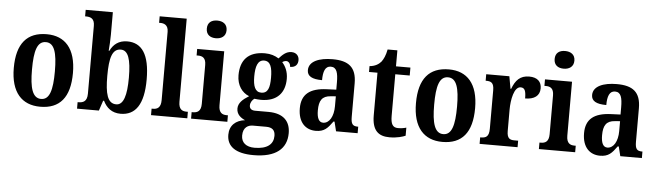

<svg xmlns="http://www.w3.org/2000/svg" viewBox="-56 -1000 5034 1471"><g transform="rotate(5 2461.0 -264.5)"><path d="M267 10C417 10 495 -81 495 -269C495 -457 410 -548 270 -548C119 -548 40 -457 40 -269C40 -81 126 10 267 10ZM269 -50C203 -50 180 -126 180 -269C180 -414 202 -487 268 -487C333 -487 356 -414 356 -269C356 -126 334 -50 269 -50Z M885 10C999 10 1062 -76 1062 -269C1062 -462 1001 -547 889 -547C823 -547 782 -513 758 -463H753C756 -493 759 -552 759 -586V-760H550V-710H555C592 -710 623 -700 623 -643V-121C623 -59 589 -50 557 -50H550V0H718L744 -78H751C776 -26 818 10 885 10ZM846 -59C778 -59 759 -135 759 -270C759 -409 779 -480 845 -480C902 -480 925 -412 925 -271C925 -135 902 -59 846 -59Z M1119 0H1398V-50H1388C1355 -50 1327 -62 1327 -121V-760H1119V-710H1130C1153 -710 1190 -702 1190 -647V-121C1190 -62 1161 -50 1130 -50H1119Z M1562 -630C1604 -630 1639 -651 1639 -698C1639 -746 1604 -766 1562 -766C1519 -766 1487 -746 1487 -698C1487 -651 1519 -630 1562 -630ZM1427 0H1706V-50H1696C1664 -50 1635 -62 1635 -121V-536H1427V-486H1439C1471 -486 1499 -474 1499 -419V-120C1499 -62 1470 -50 1437 -50H1427Z M1927 237C2100 237 2182 165 2182 46C2182 -44 2130 -103 2013 -103H1911C1885 -103 1867 -114 1867 -140C1867 -164 1883 -185 1897 -194C1908 -192 1935 -190 1948 -190C2074 -190 2131 -263 2131 -367C2131 -424 2110 -464 2085 -492C2093 -498 2104 -503 2116 -503C2131 -503 2148 -488 2148 -461C2193 -461 2208 -488 2208 -518C2208 -549 2188 -575 2149 -575C2108 -575 2081 -547 2054 -518C2026 -536 1992 -548 1948 -548C1819 -548 1760 -480 1760 -363C1760 -286 1800 -231 1855 -210C1808 -181 1774 -151 1774 -108C1774 -62 1808 -38 1840 -24C1769 -16 1722 26 1722 98C1722 188 1790 237 1927 237ZM1945 -245C1897 -245 1881 -291 1881 -364C1881 -441 1897 -492 1946 -492C1996 -492 2010 -443 2010 -365C2010 -290 1997 -245 1945 -245ZM1930 180C1866 180 1828 149 1828 95C1828 29 1870 12 1904 12H2006C2052 12 2075 32 2075 76C2075 140 2029 180 1930 180Z M2386 10C2452 10 2477 -19 2516 -73H2524L2542 0H2708V-50H2705C2665 -50 2652 -66 2652 -121V-378C2652 -503 2590 -548 2468 -548C2366 -548 2286 -517 2286 -448C2286 -402 2324 -381 2401 -381C2401 -448 2416 -490 2459 -490C2505 -490 2516 -447 2516 -373V-318L2444 -315C2314 -310 2250 -260 2250 -152C2250 -41 2310 10 2386 10ZM2437 -57C2404 -57 2389 -90 2389 -148C2389 -222 2411 -260 2479 -264L2517 -267V-191C2517 -112 2485 -57 2437 -57Z M2953 10C3013 10 3056 -4 3076 -13V-75C3057 -69 3035 -66 3012 -66C2971 -66 2956 -93 2956 -156V-475H3067V-536H2956V-659H2881C2872 -612 2858 -583 2842 -562C2824 -541 2795 -523 2754 -520V-475H2819V-147C2819 -30 2869 10 2953 10Z M3360 10C3510 10 3588 -81 3588 -269C3588 -457 3503 -548 3363 -548C3212 -548 3133 -457 3133 -269C3133 -81 3219 10 3360 10ZM3362 -50C3296 -50 3273 -126 3273 -269C3273 -414 3295 -487 3361 -487C3426 -487 3449 -414 3449 -269C3449 -126 3427 -50 3362 -50Z M3646 0H3938V-50H3910C3876 -50 3852 -58 3852 -117V-281C3852 -357 3871 -459 3922 -459C3955 -459 3963 -432 3963 -377C4033 -377 4075 -407 4075 -464C4075 -514 4045 -547 3980 -547C3910 -547 3875 -508 3850 -441H3845L3828 -536H3650V-486H3653C3691 -486 3714 -477 3714 -418V-122C3714 -59 3688 -50 3649 -50H3646Z M4237 -630C4279 -630 4314 -651 4314 -698C4314 -746 4279 -766 4237 -766C4194 -766 4162 -746 4162 -698C4162 -651 4194 -630 4237 -630ZM4102 0H4381V-50H4371C4339 -50 4310 -62 4310 -121V-536H4102V-486H4114C4146 -486 4174 -474 4174 -419V-120C4174 -62 4145 -50 4112 -50H4102Z M4572 10C4638 10 4663 -19 4702 -73H4710L4728 0H4894V-50H4891C4851 -50 4838 -66 4838 -121V-378C4838 -503 4776 -548 4654 -548C4552 -548 4472 -517 4472 -448C4472 -402 4510 -381 4587 -381C4587 -448 4602 -490 4645 -490C4691 -490 4702 -447 4702 -373V-318L4630 -315C4500 -310 4436 -260 4436 -152C4436 -41 4496 10 4572 10ZM4623 -57C4590 -57 4575 -90 4575 -148C4575 -222 4597 -260 4665 -264L4703 -267V-191C4703 -112 4671 -57 4623 -57Z"/></g></svg>

Font: Noto Serif Thai Condensed
Style: Bold
Weight: 700
Width: 3
Designer: Monotype Design Team
Foundry: Monotype Imaging Inc.
Version: Version 2.002